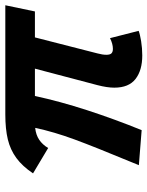

<svg xmlns="http://www.w3.org/2000/svg" viewBox="66 -630 571 744"><g transform="rotate(-90 352.0 -257.5)"><path d="M384.8 -100.6Q384.8 -127.9 394.5 -165.5L458.5 -408.2H352.5Q332 -312.5 297.4 -205.8Q262.7 -99.1 220.2 5.4L84.5 -5.4L98.6 -40Q154.8 -175.3 184.1 -254.6Q213.4 -334 229 -407.2Q201.7 -404.3 182.9 -391.6Q164.1 -378.9 150.9 -356.9L52.7 -415.5Q80.1 -456.5 112.1 -480Q144 -503.4 184.3 -513.2Q224.6 -522.9 281.2 -522.9H704.1L680.2 -408.2H579.6L517.6 -166Q512.2 -146 512.2 -131.3Q512.2 -117.2 517.8 -111.6Q523.4 -106 535.2 -106Q554.2 -106 576.7 -117.2L605 -6.3Q591.8 -1 564.7 3.4Q537.6 7.8 509.8 7.8Q452.1 7.8 418.5 -18.3Q384.8 -44.4 384.8 -100.6Z"/></g></svg>

Font: Reddit Sans Chocolate
Style: Bold Italic
Weight: 700
Italic angle: -11.25°
Designer: Stephen Hutchings
Version: Version 1.013